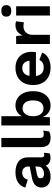

<svg xmlns="http://www.w3.org/2000/svg" viewBox="1017 -1776 769 2843"><g transform="rotate(-90 1401.5 -354.5)"><path d="M357 -319Q357 -362 332.5 -386Q308 -410 268 -410Q231 -410 203 -391Q175 -372 162 -328L45 -364Q62 -430 119.5 -470Q177 -510 274 -510Q372 -510 432.5 -463.5Q493 -417 493 -325V-122Q493 -84 529 -84Q546 -84 561 -89L553 -4Q527 9 488 9Q445 9 413.5 -9Q382 -27 371 -63Q347 -27 302.5 -8.5Q258 10 211 10Q135 10 90.5 -24.5Q46 -59 46 -125Q46 -181 82 -216.5Q118 -252 185 -265L357 -300ZM183 -138Q183 -113 201.5 -100Q220 -87 246 -87Q275 -87 300 -96Q325 -105 341 -126.5Q357 -148 357 -184V-215L252 -194Q218 -187 200.5 -175.5Q183 -164 183 -138Z M781 -719V-154Q781 -119 793 -105Q805 -91 833 -91Q850 -91 861 -93Q872 -95 889 -101L877 -11Q860 -1 834.5 4.5Q809 10 784 10Q711 10 677.5 -25.5Q644 -61 644 -139V-719Z M1259 10Q1199 10 1155.5 -21.5Q1112 -53 1091 -104L1086 0H965V-719H1102V-415Q1124 -457 1164.5 -483.5Q1205 -510 1263 -510Q1323 -510 1370.5 -479Q1418 -448 1445.5 -389.5Q1473 -331 1473 -249Q1473 -167 1445.5 -109.5Q1418 -52 1369.5 -21Q1321 10 1259 10ZM1218 -95Q1274 -95 1305 -134.5Q1336 -174 1336 -250Q1336 -326 1305 -365.5Q1274 -405 1219 -405Q1166 -405 1134 -362.5Q1102 -320 1102 -249Q1102 -176 1134 -135.5Q1166 -95 1218 -95Z M1824 10Q1706 10 1635 -58.5Q1564 -127 1564 -250Q1564 -332 1596 -390Q1628 -448 1685.5 -479Q1743 -510 1817 -510Q1893 -510 1946 -479.5Q1999 -449 2027 -396.5Q2055 -344 2055 -277Q2055 -257 2054 -239Q2053 -221 2051 -207H1698Q1706 -149 1738.5 -120.5Q1771 -92 1823 -92Q1867 -92 1894 -109Q1921 -126 1936 -156L2045 -114Q2021 -55 1961 -22.5Q1901 10 1824 10ZM1816 -409Q1719 -409 1699 -302H1924Q1918 -354 1890.5 -381.5Q1863 -409 1816 -409Z M2171 0V-500H2290L2299 -402Q2318 -453 2356.5 -481.5Q2395 -510 2454 -510Q2489 -510 2508 -499L2492 -384Q2482 -387 2467.5 -389.5Q2453 -392 2430 -392Q2399 -392 2371.5 -377.5Q2344 -363 2326 -333.5Q2308 -304 2308 -259V0Z M2662 -572Q2577 -572 2577 -645Q2577 -719 2662 -719Q2747 -719 2747 -645Q2747 -572 2662 -572ZM2730 -500V0H2593V-500Z"/></g></svg>

Font: Work Sans SemiBold
Style: Regular
Weight: 600
Designer: Wei Huang
Foundry: Wei Huang
Version: Version 2.010; ttfautohint (v1.8.3)